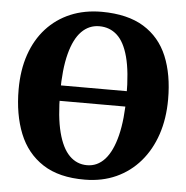

<svg xmlns="http://www.w3.org/2000/svg" viewBox="-54 -804 843 869"><g transform="rotate(5 368.0 -370.0)"><path d="M363.5 11Q246 12 172 -36Q98 -84 63.5 -170.2Q29 -256.5 29 -370.5Q29 -458 53.2 -528.5Q77.5 -599 123 -649Q168.5 -699 232 -725.8Q295.5 -752.5 374 -752.5Q491.5 -752 565 -706.8Q638.5 -661.5 672.8 -579Q707 -496.5 707 -384Q707 -296.5 682.8 -224.2Q658.5 -152 613.2 -99.5Q568 -47 504.8 -18.2Q441.5 10.5 363.5 11ZM367 -55Q414 -55 447.8 -92.2Q481.5 -129.5 499.8 -202.8Q518 -276 518 -383Q518 -493 500.2 -559.5Q482.5 -626 449 -656.2Q415.5 -686.5 368.5 -686.5Q321.5 -686.5 287.8 -652.2Q254 -618 235.8 -548Q217.5 -478 217.5 -371Q217.5 -261.5 235.5 -191.8Q253.5 -122 287 -88.5Q320.5 -55 367 -55ZM677 -404.5V-334.5H58.5V-404.5Z"/></g></svg>

Font: Merriweather Light 18pt Black
Style: Regular
Weight: 900
Version: Version 2.100